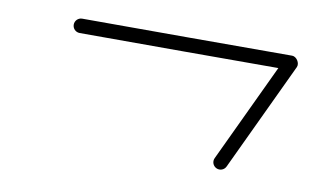

<svg xmlns="http://www.w3.org/2000/svg" viewBox="-44 -363 779 461"><g transform="rotate(10 345.5 -132.5)"><path d="M124 -247C124 -247 124 -247 124 -247C294.7 -246.8 465.4 -246.6 636 -247C641.5 -247 638.7 -255.7 633.9 -263.1C629.2 -270.6 622.5 -276.8 620.2 -271.9C578.6 -183.8 537.1 -95.6 495.5 -7.5C491.3 1.3 495.1 11.7 503.8 15.8C512.5 20 523 16.2 527.1 7.5C527.1 7.5 527.1 7.5 527.1 7.5C568.8 -80.6 610.3 -168.8 651.8 -257C654.1 -261.9 652.9 -268.2 649.7 -273.2C646.5 -278.2 641.4 -282 636 -282C465.3 -281.6 294.7 -281.8 124 -282C114.4 -282 106.5 -274.2 106.5 -264.5C106.5 -254.8 114.3 -247 124 -247Z"/></g></svg>

Font: FRB American Cursive Guidelines
Style: Italic
Weight: 400
Italic angle: -25°
Version: Version 2.0;Modular Font Editor K font №1